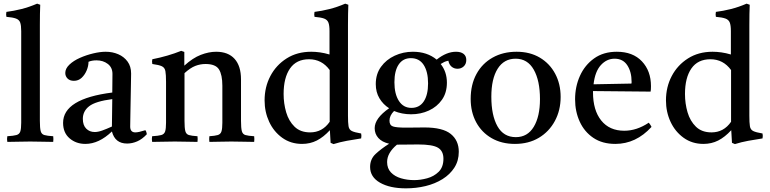

<svg xmlns="http://www.w3.org/2000/svg" viewBox="-20 -775 4212 1050"><path d="M271 1Q242 1 212 0Q182 -1 145 -1Q108 -1 79 0Q50 1 20 1Q17 -15 20 -30Q54 -32 70 -36.5Q86 -41 91 -56Q96 -71 96 -104V-605Q96 -636 90.5 -651.5Q85 -667 67.5 -673.5Q50 -680 15 -683Q12 -696 15 -710Q55 -715 97 -725.5Q139 -736 183 -755L200 -749Q199 -727 198.5 -699Q198 -671 198 -638V-114Q198 -75 202.5 -58Q207 -41 222.5 -36.5Q238 -32 271 -30Q273 -15 271 1Z M675 10Q609 10 592 -56Q521 12 447 12Q396 12 360.5 -18.5Q325 -49 325 -103Q325 -235 594 -269Q594 -293 594.5 -318Q595 -343 595 -371Q595 -406 569.5 -425.5Q544 -445 508 -445Q482 -445 464 -437Q464 -414 454 -390Q444 -366 426.5 -349.5Q409 -333 384 -333Q362 -333 349.5 -345.5Q337 -358 337 -376Q337 -400 359.5 -421.5Q382 -443 417 -458.5Q452 -474 490 -483Q528 -492 558 -492Q595 -492 626.5 -478.5Q658 -465 677.5 -438.5Q697 -412 697 -373Q697 -349 696 -310.5Q695 -272 694.5 -228.5Q694 -185 693 -146Q692 -107 692 -83Q692 -51 720 -51Q738 -51 775 -63Q779 -58 780.5 -52Q782 -46 783 -41Q758 -14 730.5 -2Q703 10 675 10ZM592 -83 594 -233Q502 -221 467.5 -194Q433 -167 433 -125Q433 -90 451.5 -71.5Q470 -53 498 -53Q516 -53 538.5 -61Q561 -69 592 -83Z M1125 1Q1123 -15 1125 -30Q1156 -32 1171 -36.5Q1186 -41 1191 -56Q1196 -71 1196 -104V-306Q1196 -366 1177.5 -395.5Q1159 -425 1104 -425Q1075 -425 1048 -414.5Q1021 -404 989 -375V-114Q989 -75 993.5 -58Q998 -41 1013 -36.5Q1028 -32 1060 -30Q1062 -15 1060 1Q1032 1 1001.5 0Q971 -1 936 -1Q904 -1 873 0Q842 1 812 1Q809 -15 812 -30Q846 -32 862 -36.5Q878 -41 883 -56Q888 -71 888 -104V-328Q888 -367 884.5 -386Q881 -405 865.5 -412.5Q850 -420 813 -425Q810 -439 813 -451Q899 -468 971 -497L988 -491V-416Q1034 -458 1078 -475Q1122 -492 1162 -492Q1228 -492 1263 -453Q1298 -414 1298 -341V-114Q1298 -75 1302.5 -58Q1307 -41 1322 -36.5Q1337 -32 1370 -30Q1372 -15 1370 1Q1340 1 1311.5 0Q1283 -1 1245 -1Q1208 -1 1180.5 0Q1153 1 1125 1Z M1804 13 1788 6 1784 -63Q1749 -25 1712.5 -6.5Q1676 12 1632 12Q1570 12 1523.5 -21.5Q1477 -55 1452 -109Q1427 -163 1427 -226Q1427 -299 1458.5 -359Q1490 -419 1547.5 -455.5Q1605 -492 1682 -492Q1705 -492 1730 -488.5Q1755 -485 1782 -477V-605Q1782 -636 1776 -651.5Q1770 -667 1752.5 -673.5Q1735 -680 1700 -683Q1697 -696 1700 -710Q1740 -715 1782 -725.5Q1824 -736 1868 -755L1885 -749Q1884 -727 1883.5 -699Q1883 -671 1883 -638V-142Q1883 -104 1886 -85Q1889 -66 1904 -58.5Q1919 -51 1955 -45Q1958 -32 1955 -18Q1915 -12 1877 -5Q1839 2 1804 13ZM1783 -392Q1740 -451 1670 -451Q1601 -451 1566 -400.5Q1531 -350 1531 -261Q1531 -209 1545 -161Q1559 -113 1591 -82Q1623 -51 1676 -51Q1743 -51 1783 -109Z M2200 255Q2112 255 2058 224Q2004 193 2004 138Q2004 95 2034 67Q2064 39 2108 11Q2069 2 2049 -20.5Q2029 -43 2029 -74Q2029 -128 2108 -183Q2075 -204 2055 -237.5Q2035 -271 2035 -315Q2035 -370 2063.5 -409.5Q2092 -449 2138.5 -470.5Q2185 -492 2238 -492Q2316 -492 2368 -449Q2422 -492 2474 -492Q2500 -492 2515 -480.5Q2530 -469 2530 -447Q2530 -425 2516 -412Q2502 -399 2482 -399Q2463 -399 2449.5 -410.5Q2436 -422 2432 -443Q2418 -440 2409.5 -436Q2401 -432 2390 -425Q2424 -382 2424 -323Q2424 -268 2397 -229.5Q2370 -191 2325.5 -170.5Q2281 -150 2228 -150Q2178 -150 2135 -168Q2110 -143 2110 -115Q2110 -90 2129 -83.5Q2148 -77 2199 -77Q2222 -77 2254 -77.5Q2286 -78 2301 -78Q2401 -78 2445 -42.5Q2489 -7 2489 55Q2489 104 2465 141.5Q2441 179 2400 204.5Q2359 230 2307.5 242.5Q2256 255 2200 255ZM2151 16Q2097 61 2097 111Q2097 146 2118 168Q2139 190 2173 200Q2207 210 2245 210Q2279 210 2316 200Q2353 190 2379 164.5Q2405 139 2405 93Q2405 51 2375.5 33Q2346 15 2266 15Q2247 15 2219 15.5Q2191 16 2157 16Q2154 16 2151 16ZM2230 -185Q2274 -185 2297.5 -220.5Q2321 -256 2321 -319Q2321 -383 2297 -420Q2273 -457 2227 -457Q2184 -457 2160.5 -422.5Q2137 -388 2137 -325Q2137 -261 2161.5 -223Q2186 -185 2230 -185Z M2796 12Q2723 12 2668.5 -19.5Q2614 -51 2584 -106.5Q2554 -162 2554 -234Q2554 -312 2585.5 -370Q2617 -428 2674 -460Q2731 -492 2805 -492Q2878 -492 2932 -460Q2986 -428 3016 -372Q3046 -316 3046 -245Q3046 -172 3014.5 -113.5Q2983 -55 2927 -21.5Q2871 12 2796 12ZM2667 -246Q2667 -144 2700.5 -84.5Q2734 -25 2801 -25Q2865 -25 2899 -81.5Q2933 -138 2933 -233Q2933 -334 2899 -394Q2865 -454 2800 -454Q2736 -454 2701.5 -399Q2667 -344 2667 -246Z M3345 12Q3274 12 3225 -21Q3176 -54 3150.5 -109.5Q3125 -165 3125 -232Q3125 -301 3151.5 -360Q3178 -419 3229 -455.5Q3280 -492 3353 -492Q3441 -492 3490.5 -439.5Q3540 -387 3540 -304Q3540 -294 3539.5 -286.5Q3539 -279 3538 -274L3223 -277Q3223 -273 3223 -270Q3223 -172 3268 -116Q3313 -60 3394 -60Q3462 -60 3528 -104Q3538 -92 3543 -81Q3458 12 3345 12ZM3226 -314 3433 -318Q3434 -320 3434 -323.5Q3434 -327 3434 -328Q3434 -382 3410.5 -418Q3387 -454 3341 -454Q3298 -454 3266 -419Q3234 -384 3226 -314Z M3999 13 3983 6 3979 -63Q3944 -25 3907.5 -6.5Q3871 12 3827 12Q3765 12 3718.5 -21.5Q3672 -55 3647 -109Q3622 -163 3622 -226Q3622 -299 3653.5 -359Q3685 -419 3742.5 -455.5Q3800 -492 3877 -492Q3900 -492 3925 -488.5Q3950 -485 3977 -477V-605Q3977 -636 3971 -651.5Q3965 -667 3947.5 -673.5Q3930 -680 3895 -683Q3892 -696 3895 -710Q3935 -715 3977 -725.5Q4019 -736 4063 -755L4080 -749Q4079 -727 4078.5 -699Q4078 -671 4078 -638V-142Q4078 -104 4081 -85Q4084 -66 4099 -58.5Q4114 -51 4150 -45Q4153 -32 4150 -18Q4110 -12 4072 -5Q4034 2 3999 13ZM3978 -392Q3935 -451 3865 -451Q3796 -451 3761 -400.5Q3726 -350 3726 -261Q3726 -209 3740 -161Q3754 -113 3786 -82Q3818 -51 3871 -51Q3938 -51 3978 -109Z"/></svg>

Font: Tiro Tamil
Style: Regular
Weight: 400
Designer: Tamil: Fernando Mello & Fiona Ross. Latin: John Hudson.
Foundry: Tiro Typeworks Ltd.
Version: Version 1.52